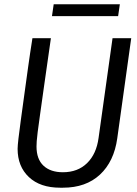

<svg xmlns="http://www.w3.org/2000/svg" viewBox="-20 -864 640 894"><path d="M260 10Q167 10 114.5 -39.5Q62 -89 62 -171Q62 -185 66 -219.5Q70 -254 77 -305Q84 -356 92.5 -418Q101 -480 110.5 -548.5Q120 -617 131 -686H217Q198 -555 186 -469Q174 -383 166.5 -330.5Q159 -278 155.5 -249.5Q152 -221 151 -207Q150 -193 150 -182Q150 -123 182.5 -92.5Q215 -62 273 -62Q342 -62 385.5 -104.5Q429 -147 439 -222L504 -686H591L526 -220Q511 -112 445.5 -51Q380 10 273 10ZM222 -789 230 -844H538L530 -789Z"/></svg>

Font: Chivo Mono Medium Light
Style: Italic
Weight: 300
Italic angle: -8.05°
Monospace: yes
Version: Version 1.008